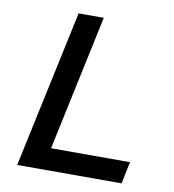

<svg xmlns="http://www.w3.org/2000/svg" viewBox="-78 -757 747 826"><g transform="rotate(10 295.0 -344.0)"><path d="M52 0 199 -688H309L183 -96H528L508 0Z"/></g></svg>

Font: Saira SemiExpanded Medium
Style: Italic
Weight: 500
Width: 6
Italic angle: -12°
Designer: Hector Gatti with collaboration of the Omnibus-Type team
Foundry: Omnibus-Type
Version: Version 1.101